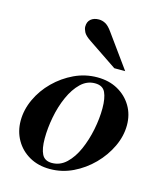

<svg xmlns="http://www.w3.org/2000/svg" viewBox="-111 -809 762 904"><g transform="rotate(15 270.0 -357.0)"><path d="M217 13Q160 13 117 -11.5Q74 -36 50 -78Q26 -120 26 -172Q26 -225 50 -277Q74 -329 116 -370.5Q158 -412 211 -437Q264 -462 323 -462Q380 -462 423 -438Q466 -414 490.5 -373Q515 -332 515 -280Q515 -227 490.5 -175Q466 -123 424 -80.5Q382 -38 329 -12.5Q276 13 217 13ZM219 -17Q259 -17 289.5 -46Q320 -75 340.5 -121.5Q361 -168 372 -222.5Q383 -277 383 -327Q383 -376 370 -404Q357 -432 319 -432Q280 -432 250 -403Q220 -374 199 -327Q178 -280 167.5 -225Q157 -170 157 -120Q157 -70 170.5 -43.5Q184 -17 219 -17ZM388 -524 247 -619Q220 -637 212.5 -652Q205 -667 205 -678Q205 -702 220 -714.5Q235 -727 259 -727Q276 -727 291.5 -718.5Q307 -710 324 -686L441 -524Z"/></g></svg>

Font: Libre Bodoni Medium
Style: Italic
Weight: 500
Italic angle: -13°
Designer: Pablo Impallari, Rodrigo Fuenzalida
Foundry: Impallari Type
Version: Version 2.005;gftools[0.9.23]